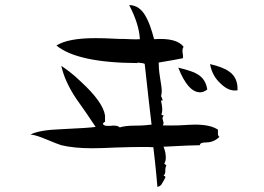

<svg xmlns="http://www.w3.org/2000/svg" viewBox="-20 -733 1040 755"><path d="M843 -195Q821 -173 791 -173Q766 -173 766 -162Q733 -162 623 -156Q632 -135 632 -113Q632 -99 626 -90Q626 -89 630 -86Q634 -84 634 -81Q630 -76 630 -62Q631 -50 623 -42Q627 -42 631 -37Q628 -31 625 -25Q622 -19 618 -13Q613 -1 599 2Q598 -9 594.5 -48Q591 -87 583 -154Q572 -155 560 -155Q548 -155 534 -155Q518 -155 494 -154.5Q470 -154 438 -153Q375 -150 343 -150Q271 -150 221 -162Q214 -164 199 -170Q184 -176 162 -185Q143 -193 127.5 -198Q112 -203 100 -204Q134 -222 222 -225Q332 -230 356 -234Q337 -263 318 -290.5Q299 -318 279 -346Q235 -412 221 -474Q235 -465 254.5 -450Q274 -435 298 -412Q385 -332 393 -279V-254Q391 -254 385 -248Q385 -238 403 -238H414Q419 -239 422 -239Q425 -239 428 -239Q444 -239 451 -232Q472 -239 513 -239Q536 -239 551.5 -240.5Q567 -242 576 -243Q571 -282 564.5 -342Q558 -402 549 -482Q545 -484 537.5 -485Q530 -486 520 -487Q520 -485 521 -485Q285 -486 202 -554Q247 -583 355 -583Q368 -583 391.5 -582.5Q415 -582 449 -580Q453 -580 456.5 -580Q460 -580 464 -580Q486 -579 502.5 -578.5Q519 -578 530 -579Q527 -638 488 -713Q530 -713 555 -665Q570 -639 586 -579Q675 -585 702 -549Q696 -541 698 -526Q701 -512 699 -504Q686 -501 662 -497Q638 -493 604 -487Q604 -477 605 -463Q606 -449 609 -430Q612 -411 614 -397.5Q616 -384 616 -376Q616 -363 613 -354Q615 -354 617 -347Q618 -342 620 -340Q620 -338 613 -337Q622 -301 615 -284Q615 -280 619 -280Q623 -281 623 -279Q622 -276 620.5 -273Q619 -270 619 -267L622 -255Q625 -248 620 -240Q643 -239 683 -240Q734 -243 747 -243Q808 -243 837 -223V-206Q838 -197 843 -195ZM914 -378Q880 -372 847 -405Q814 -435 806 -481Q858 -469 882 -451Q916 -427 914 -378ZM795 -381Q781 -370 767 -370Q719 -370 681 -467Q710 -460 729 -453.5Q748 -447 755 -442Q789 -423 795 -381Z"/></svg>

Font: Yuji Boku
Style: Regular
Weight: 400
Designer: Kataoka Yuji
Foundry: Kinuta Font Factory
Version: Version 3.002